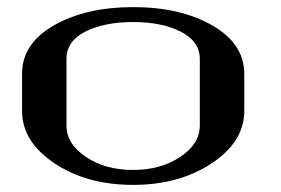

<svg xmlns="http://www.w3.org/2000/svg" viewBox="-20 -520 790 540"><path d="M542 -167V-354.5Q542 -403.3 488.8 -430.7Q435.5 -458 354.5 -458Q273.4 -458 220.2 -431.2Q167 -404.3 167 -354.5V-167Q167 -115.2 221.7 -78.6Q276.4 -42 354.5 -42Q431.6 -42 486.8 -78.6Q542 -115.2 542 -167ZM667 -208Q667 -121.1 575.2 -60.5Q483.4 0 354.5 0Q223.6 0 132.8 -61Q42 -122.1 42 -208V-312.5Q42 -397.5 131.8 -448.7Q221.7 -500 354.5 -500Q488.3 -500 577.6 -448.2Q667 -396.5 667 -312.5Z"/></svg>

Font: okolaks
Style: Bold
Weight: 600
Width: 8
Version: Version 000.6.0